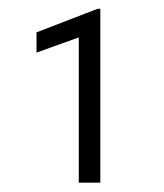

<svg xmlns="http://www.w3.org/2000/svg" viewBox="-20 -730 364 426"><path d="M202.6 -324.7H154.8V-647L61 -613.3V-658.2L196.3 -710.4H202.6Z"/></svg>

Font: TypoPRO Roboto
Style: Regular
Weight: 300
Designer: Google
Version: Version 2.136; 2016